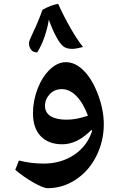

<svg xmlns="http://www.w3.org/2000/svg" viewBox="-20 -736 624 1006"><path d="M523.9 -85Q523.9 3.4 484.9 81.5Q445.8 159.7 377.4 204.8Q309.1 250 230 250Q206.5 250 154.1 219.7Q101.6 189.5 60.1 153.8L79.1 105Q142.1 121.1 208 121.1Q299.8 121.1 368.2 75.4Q436.5 29.8 461.9 -47.9L460.9 -52.7V-57.1Q419.9 -16.1 382.3 2Q344.7 20 306.2 20Q234.4 20 193.6 -22.2Q152.8 -64.5 152.8 -142.1Q152.8 -208.5 177 -271Q201.2 -333.5 241.2 -371.8Q281.2 -410.2 325.2 -410.2Q375.5 -410.2 419.9 -364.7Q464.4 -319.3 494.1 -239.3Q523.9 -159.2 523.9 -85ZM329.1 -108.9Q380.9 -108.9 440.9 -129.9Q416 -196.3 380.4 -232.7Q344.7 -269 304.2 -269Q265.6 -269 240.7 -242.7Q215.8 -216.3 215.8 -181.2Q215.8 -146 245.1 -127.4Q274.4 -108.9 329.1 -108.9ZM235.8 -632.8Q230 -592.8 213.9 -544.9Q197.8 -497.1 174.8 -461.4Q153.8 -461.4 142.8 -475.6Q131.8 -489.7 131.8 -511.7Q131.8 -521 152.8 -564.9Q179.7 -620.6 202.6 -684.6Q246.1 -709.5 284.7 -715.8Q315.9 -647 351.1 -586.2Q386.2 -525.4 415 -489.7Q403.8 -487.3 389.4 -483.9Q375 -480.5 359.9 -480H356.9Q329.6 -480 313 -492.2Q296.4 -504.4 276.1 -540.8Q255.9 -577.1 235.8 -632.8Z"/></svg>

Font: Sahl Naskh
Style: Bold
Weight: 700
Designer: Pascal Zoghbi
Version: Version 1.001